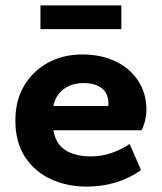

<svg xmlns="http://www.w3.org/2000/svg" viewBox="-20 -682 600 712"><path d="M37 0ZM302 10Q229 10 169 -17.5Q109 -45 73 -99.5Q37 -154 37 -235Q37 -310 70 -365Q103 -420 159 -450Q215 -480 285 -480Q356 -480 409.5 -454Q463 -428 493 -381.5Q523 -335 523 -275Q523 -257 518 -235.5Q513 -214 505 -199H178Q183 -167 200 -145.5Q217 -124 247 -113Q277 -102 316 -102Q357 -102 393 -114.5Q429 -127 461 -148L503 -51Q460 -21 409.5 -5.5Q359 10 302 10ZM178 -289H381Q382 -291 382 -293Q382 -295 382 -299Q382 -322 372 -338.5Q362 -355 341.5 -364.5Q321 -374 289 -374Q260 -374 236.5 -363.5Q213 -353 198 -334Q183 -315 178 -289ZM130 -574V-662H430V-574Z"/></svg>

Font: Gantari
Style: Bold
Weight: 700
Designer: Anugrah Pasau
Foundry: Lafontype
Version: Version 1.000; ttfautohint (v1.6)